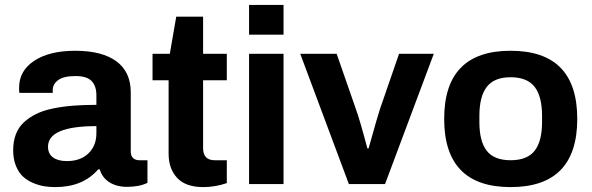

<svg xmlns="http://www.w3.org/2000/svg" viewBox="-20 -743 2388 775"><path d="M203.1 12.2Q179.7 12.2 158.4 8.8Q137.2 5.4 113.5 -4.6Q89.8 -14.6 72.8 -30.3Q55.7 -45.9 44.4 -73.2Q33.2 -100.6 33.2 -136.2Q33.2 -172.4 43.9 -200.7Q54.7 -229 75.9 -248.8Q97.2 -268.6 125.5 -282.7Q153.8 -296.9 192.9 -304.9Q231.9 -313 274.4 -316.4Q316.9 -319.8 369.1 -319.8V-358.9Q369.1 -395.5 349.9 -415.8Q330.6 -436 284.2 -436Q237.3 -436 215.1 -419.9Q192.9 -403.8 192.9 -379.9V-368.2H58.1Q57.1 -374 57.1 -389.2Q57.1 -457.5 118.4 -497.8Q179.7 -538.1 283.2 -538.1Q392.1 -538.1 450 -495.4Q507.8 -452.6 507.8 -370.1V-130.9Q507.8 -113.8 517.3 -105Q526.9 -96.2 542 -96.2H575.2V-4.9Q542 11.2 493.2 11.2Q450.2 11.2 421.1 -7.6Q392.1 -26.4 382.8 -59.1H376Q314.5 12.2 203.1 12.2ZM250 -92.8Q304.7 -92.8 336.9 -123.8Q369.1 -154.8 369.1 -205.1V-233.9Q173.8 -233.9 173.8 -150.9Q173.8 -122.6 193.8 -107.7Q213.9 -92.8 250 -92.8Z M800.8 12.2Q729.5 12.2 695.1 -24.9Q660.6 -62 660.6 -122.1V-418.9H595.7V-525.9H665.5L691.4 -675.8H799.8V-525.9H895.5V-418.9H799.8V-145Q799.8 -96.2 846.7 -96.2H895.5V-3.9Q848.1 12.2 800.8 12.2Z M985.4 -603V-723.1H1124.5V-603ZM985.4 0V-525.9H1124.5V0Z M1388.2 0 1191.9 -525.9H1338.9L1416 -304.2Q1432.1 -260.7 1462.9 -144H1467.8Q1506.8 -283.7 1514.2 -304.2L1590.8 -525.9H1731L1534.2 0Z M2041 12.2Q1772.9 12.2 1772.9 -263.2Q1772.9 -538.1 2041 -538.1Q2310.1 -538.1 2310.1 -263.2Q2310.1 12.2 2041 12.2ZM2041 -96.2Q2107.9 -96.2 2137.9 -134.3Q2168 -172.4 2168 -251V-274.9Q2168 -354 2137.9 -392.6Q2107.9 -431.2 2041 -431.2Q1975.1 -431.2 1945.1 -392.6Q1915 -354 1915 -274.9V-251Q1915 -172.4 1944.8 -134.3Q1974.6 -96.2 2041 -96.2Z"/></svg>

Font: Archivo
Style: Bold
Weight: 700
Designer: Hector Gatti
Foundry: Omnibus-Type
Version: Version 2.001